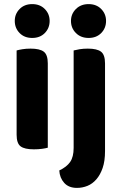

<svg xmlns="http://www.w3.org/2000/svg" viewBox="-20 -721 593 936"><path d="M213 -1Q203 2 185 4.5Q167 7 145 7Q100 7 80.5 -7.5Q61 -22 61 -64V-475Q71 -478 89 -481Q107 -484 129 -484Q174 -484 193.5 -469Q213 -454 213 -412ZM52 -619Q52 -653 75.5 -677Q99 -701 137 -701Q175 -701 198.5 -677Q222 -653 222 -619Q222 -584 198.5 -560Q175 -536 137 -536Q99 -536 75.5 -560Q52 -584 52 -619ZM492 16Q492 64 480.5 97.5Q469 131 450 153Q431 175 406.5 185Q382 195 355 195Q315 195 293 170.5Q271 146 269 110Q305 93 322 68.5Q339 44 339 0V-475Q350 -478 368 -481Q386 -484 408 -484Q453 -484 472.5 -469Q492 -454 492 -412ZM326 -619Q326 -653 350 -677Q374 -701 412 -701Q450 -701 473.5 -677Q497 -653 497 -619Q497 -584 473.5 -560Q450 -536 412 -536Q374 -536 350 -560Q326 -584 326 -619Z"/></svg>

Font: Baloo Thambi 2
Style: Bold
Weight: 700
Designer: Aadarsh Rajan and Ek Type
Foundry: Ek Type
Version: Version 1.640;hotconv 1.0.111;makeotfexe 2.5.65597; ttfautoh